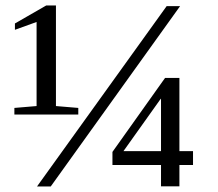

<svg xmlns="http://www.w3.org/2000/svg" viewBox="-20 -677 790 697"><path d="M164.1 0H114.3L585 -654.8H633.8ZM183.1 -292 264.2 -285.2V-261.2H32.2V-285.2L112.8 -292V-597.2L34.2 -568.8V-591.8L147.9 -657.2H183.1ZM631.3 -78.1V-0.5H564.5V-78.1H388.2V-125.5L579.1 -394H631.3V-128.4H680.7V-78.1ZM564.5 -318.4H563.5L428.2 -128.4H564.5Z"/></svg>

Font: Times New Roman
Style: Regular
Weight: 400
Designer: Steve Matteson
Foundry: Ascender Corporation
Version: Version 2.00.3